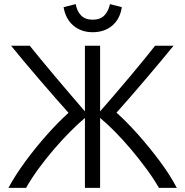

<svg xmlns="http://www.w3.org/2000/svg" viewBox="-20 -916 903 936"><path d="M21 0Q55 -63 104 -129.5Q153 -196 208 -258Q263 -320 314 -366Q286 -397 248.5 -440Q211 -483 171 -529.5Q131 -576 95 -619Q59 -662 34 -693H125Q146 -667 178 -628Q210 -589 248 -544Q286 -499 324 -454.5Q362 -410 394 -373V-693H468V-373Q500 -410 538.5 -454.5Q577 -499 614.5 -544Q652 -589 684 -628Q716 -667 736 -693H826Q801 -662 765 -619Q729 -576 689.5 -529.5Q650 -483 613 -440.5Q576 -398 548 -367Q600 -320 655 -258Q710 -196 759.5 -129.5Q809 -63 842 0H755Q729 -45 693 -94Q657 -143 617.5 -189.5Q578 -236 539 -275.5Q500 -315 468 -341V0H394V-341Q362 -314 323 -275Q284 -236 244 -189.5Q204 -143 168.5 -94.5Q133 -46 107 0ZM432 -759Q376 -759 338 -791Q300 -823 290 -881L349 -896Q355 -862 375 -841Q395 -820 432 -820Q469 -820 489 -841Q509 -862 516 -896L574 -881Q565 -823 527 -791Q489 -759 432 -759Z"/></svg>

Font: Ubuntu Sans
Style: Regular
Weight: 400
Designer: Dalton Maag Ltd
Foundry: Dalton Maag Ltd
Version: Version 1.006; ttfautohint (v1.8.4.7-5d5b)